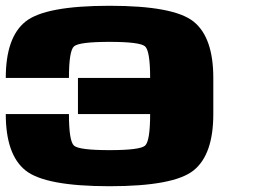

<svg xmlns="http://www.w3.org/2000/svg" viewBox="-20 -645 884 665"><path d="M359.4 0Q136.7 0 68.4 -54.7Q0 -109.4 0 -250H218.8Q218.8 -156.2 236.3 -140.6Q253.9 -125 359.4 -125Q464.8 -125 482.4 -140.6Q500 -156.2 500 -250H250V-375H500Q500 -468.8 482.4 -484.4Q464.8 -500 359.4 -500Q253.9 -500 236.3 -484.4Q218.8 -468.8 218.8 -375H0Q0 -515.6 68.4 -570.3Q136.7 -625 359.4 -625Q582 -625 650.4 -570.3Q718.8 -515.6 718.8 -375V-250Q718.8 -109.4 650.4 -54.7Q582 0 359.4 0Z"/></svg>

Font: CraftyPE
Style: Regular
Weight: 400
Designer: Erek Butcher
Foundry: Haunted Coop
Version: Version 0.018;April 4, 2024;FontCreator 15.0.0.2962 64-bit